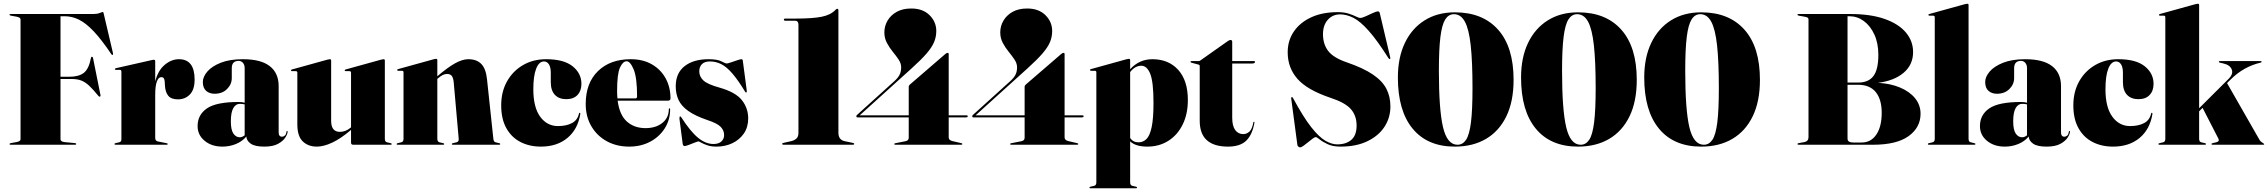

<svg xmlns="http://www.w3.org/2000/svg" viewBox="-20 -775 12143 1028"><path d="M481 -700Q500 -700 514 -705.5Q528 -711 531 -711Q533.5 -711 536 -699L585 -490Q586 -482.5 583 -481Q580 -479.5 576 -485Q524 -562.5 482.2 -606.8Q440.5 -651 403.2 -669.5Q366 -688 327 -688H304V-364H350Q402.5 -364 429.2 -385.2Q456 -406.5 467 -465Q468 -471 472 -471Q476.5 -471 478 -465L518 -266Q519.5 -260 516 -258Q512 -256 508 -260Q479 -296 457.5 -316Q436 -336 414.8 -344Q393.5 -352 365 -352H304V-29Q304 -16.5 327 -14L380 -9Q388 -8.5 388 -4Q388 0 382 0H37Q31 0 31 -4Q31 -7.5 39 -9L67 -14Q90 -18 90 -29V-671Q90 -682 67 -686L39 -691Q31 -692.5 31 -696Q31 -700 37 -700Z M811 -447V-339Q826 -398 862 -428Q898 -458 938 -458Q1022 -458 1022 -349Q1022 -295 996.5 -269Q971 -243 932.5 -243Q897 -243 881 -262.2Q865 -281.5 863 -318L862 -337Q861.5 -348 857.5 -355Q853.5 -362 843 -362Q829 -362 820 -339Q811 -316 811 -265V-37Q811 -21.5 824 -18L873 -8Q878 -7 878 -4Q878 0 872 0H599Q593 0 593 -4Q593 -7.5 600 -9L618 -13Q630 -15.5 630 -29V-391Q630 -401 622 -401H600Q595 -401 595 -405Q595 -408.5 601 -410L791 -453Q795.5 -454 798.2 -454.5Q801 -455 804 -455Q811 -455 811 -447Z M1038 -100Q1038 -160.5 1088.2 -194.8Q1138.5 -229 1257 -229Q1276.5 -229 1290 -225V-410Q1290 -428 1280.8 -438.5Q1271.5 -449 1258 -449Q1221 -449 1221 -410V-357Q1221 -323.5 1195.5 -298.2Q1170 -273 1129 -273Q1101.5 -273 1083.8 -288.5Q1066 -304 1066 -336Q1066 -363.5 1090 -391.8Q1114 -420 1161.8 -439Q1209.5 -458 1280.5 -458Q1376.5 -458 1424.2 -421Q1472 -384 1472 -314V-67Q1472 -43 1490 -43Q1497.5 -43 1504.8 -48.8Q1512 -54.5 1514 -70Q1514.5 -74 1517 -74Q1520 -74 1520 -70Q1520 -58.5 1508.2 -39.5Q1496.5 -20.5 1469.2 -5.2Q1442 10 1395 10Q1344.5 10 1322.2 -6Q1300 -22 1299 -44Q1276.5 -17.5 1242.8 -3.8Q1209 10 1171 10Q1113.5 10 1075.8 -21Q1038 -52 1038 -100ZM1216 -125Q1216 -80 1229.5 -60Q1243 -40 1264 -40Q1276.5 -40 1290 -50.5V-216Q1279.5 -219 1264 -219Q1242 -219 1229 -196Q1216 -173 1216 -125Z M1572 -109V-386Q1572 -394 1563.5 -394H1544Q1538 -394 1538 -398.5Q1538 -401.5 1543 -403L1732.5 -455.5Q1742.5 -458 1746 -458Q1753 -458 1753 -451V-128Q1753 -69 1800 -69Q1831 -69 1858 -92L1859.5 -93.5V-386Q1859.5 -394 1851 -394H1831.5Q1825.5 -394 1825.5 -398.5Q1825.5 -401.5 1830.5 -403L2020 -455.5Q2029.5 -458 2033.5 -458Q2040.5 -458 2040.5 -451V-32Q2040.5 -15.5 2052.5 -13L2071.5 -8.5Q2077.5 -7 2077.5 -4Q2077.5 0 2072.5 0H1871.5Q1859.5 0 1859.5 -11V-79.5Q1805 -33 1759 -11.5Q1713 10 1676.5 10Q1630 10 1601 -18Q1572 -46 1572 -109Z M2321.5 -453V-366.5Q2373.5 -411.5 2414.2 -434.8Q2455 -458 2487.5 -458Q2532 -458 2556.8 -432.8Q2581.5 -407.5 2587.5 -351L2621.5 -32Q2623 -15.5 2633.5 -13L2652.5 -8.5Q2658.5 -7 2658.5 -4Q2658.5 0 2653.5 0H2404Q2399 0 2399 -4Q2399 -7 2405 -8.5L2424 -13Q2437.5 -16 2436 -32L2409.5 -332Q2407.5 -356.5 2399.5 -367.8Q2391.5 -379 2373.5 -379Q2361 -379 2349.2 -372.8Q2337.5 -366.5 2325.5 -356L2321.5 -352.5V-32Q2321.5 -15.5 2333.5 -13L2352.5 -8.5Q2358.5 -7 2358.5 -4Q2358.5 0 2353.5 0H2108.5Q2103.5 0 2103.5 -4Q2103.5 -7 2109.5 -8.5L2128.5 -13Q2140.5 -15.5 2140.5 -32V-388Q2140.5 -396 2132 -396H2112.5Q2106.5 -396 2106.5 -400.5Q2106.5 -403.5 2111.5 -405L2301 -457.5Q2311 -460 2314.5 -460Q2321.5 -460 2321.5 -453Z M3093 -326Q3093 -288.5 3071.8 -266.2Q3050.5 -244 3012 -244Q2973 -244 2951 -267.2Q2929 -290.5 2929 -335V-385Q2929 -415 2919 -430.5Q2909 -446 2892.5 -446Q2866 -446 2850.8 -407.5Q2835.5 -369 2835.5 -297Q2835.5 -200.5 2872.2 -150.2Q2909 -100 2967.5 -100Q3012 -100 3042 -115.8Q3072 -131.5 3080 -167Q3081 -172 3084.5 -171Q3087.5 -170 3087 -165Q3074 -83 3018.2 -36.5Q2962.5 10 2876 10Q2814.5 10 2766.5 -14.8Q2718.5 -39.5 2691 -88.8Q2663.5 -138 2663.5 -211Q2663.5 -283.5 2694.5 -339Q2725.5 -394.5 2779.8 -426.2Q2834 -458 2904.5 -458Q2998.5 -458 3045.8 -420.2Q3093 -382.5 3093 -326Z M3570 -248Q3570 -236 3556 -236H3287Q3297 -159.5 3336.5 -124.2Q3376 -89 3436 -89Q3491.5 -89 3526.2 -116.8Q3561 -144.5 3561 -191Q3561 -195 3564 -195Q3568 -195 3568 -190Q3568 -133 3539.2 -87.8Q3510.5 -42.5 3461 -16.2Q3411.5 10 3349 10Q3281 10 3228.5 -19Q3176 -48 3146 -99.5Q3116 -151 3116 -218Q3116 -330.5 3181.5 -394.2Q3247 -458 3357 -458Q3422.5 -458 3470.2 -430.5Q3518 -403 3544 -355.5Q3570 -308 3570 -248ZM3284 -287Q3284 -266.5 3286 -248H3382Q3391 -248 3391 -259Q3391 -359.5 3372.8 -403.2Q3354.5 -447 3335 -447Q3315 -447 3299.5 -413.2Q3284 -379.5 3284 -287Z M3800 -4Q3827 -4 3842 -17.2Q3857 -30.5 3857 -52Q3857 -77 3838.5 -96Q3820 -115 3768 -132Q3702 -154.5 3665 -181Q3628 -207.5 3613 -240Q3598 -272.5 3598 -313Q3598 -383.5 3645.5 -420.8Q3693 -458 3773 -458Q3820.5 -458 3842.8 -446.5Q3865 -435 3870 -435Q3876 -435 3893 -440.8Q3910 -446.5 3926.8 -452.2Q3943.5 -458 3949 -458Q3956 -458 3957 -451L3978 -292Q3979.5 -281.5 3976 -280Q3973 -278.5 3970 -283Q3932 -346 3901.2 -381.5Q3870.5 -417 3841.8 -431.5Q3813 -446 3781 -446Q3752.5 -446 3738.2 -431.5Q3724 -417 3724 -393Q3724 -365.5 3745.5 -344.8Q3767 -324 3832 -306Q3918.5 -281.5 3952.2 -238.8Q3986 -196 3986 -141Q3986 -94 3962.8 -60.2Q3939.5 -26.5 3901 -8.2Q3862.5 10 3816 10Q3788 10 3767.5 3Q3747 -4 3734.8 -11Q3722.5 -18 3720 -18Q3716 -18 3700.2 -11.8Q3684.5 -5.5 3668 0.8Q3651.5 7 3646 7Q3636.5 7 3635 -7L3618 -138Q3617 -149 3621 -152Q3622 -153 3627 -148Q3676 -71.5 3717 -37.8Q3758 -4 3800 -4Z M4185 -664Q4177 -664 4177 -670Q4177 -675.5 4184.5 -675.5H4239Q4330 -675.5 4379 -685.2Q4428 -695 4453 -722Q4459 -728 4462.5 -728Q4469 -728 4469 -719V-64.5Q4469 -26 4503 -19L4546 -10Q4553.5 -8.5 4553.5 -5Q4553.5 0 4546 0H4176Q4168 0 4168 -5.5Q4168 -8.5 4177 -10.5L4215 -19Q4233 -23 4244 -33Q4255 -43 4255 -64.5V-642.5Q4255 -664 4237 -664Z M4768.5 -340.5Q4787 -357 4796 -373.8Q4805 -390.5 4805 -415Q4805 -435.5 4791.5 -455.8Q4778 -476 4760 -498Q4742 -520 4728.5 -545.5Q4715 -571 4715 -601.5Q4715 -635.5 4732.2 -664.8Q4749.5 -694 4781.5 -711.8Q4813.5 -729.5 4859 -729.5Q4921 -729.5 4957 -693.8Q4993 -658 4993 -609Q4993 -577.5 4981.2 -549.5Q4969.5 -521.5 4940.8 -488.2Q4912 -455 4860.5 -408.5L4583 -157.5H4845.5V-310.5Q4845.5 -317 4852.5 -323L5041.5 -486Q5048.5 -492 5054 -492Q5059.5 -492 5059.5 -485V-157.5H5154.5Q5161.5 -157.5 5161.5 -153Q5161.5 -146.5 5151.5 -146.5H5059.5V-39.5Q5059.5 -24 5080 -19.5L5127 -8.5Q5132.5 -7 5132.5 -4.5Q5132.5 0 5127 0H4774Q4768 0 4768 -4Q4768 -7 4773 -8L4828.5 -19Q4845.5 -22.5 4845.5 -37.5V-146.5H4571.5Q4565 -146.5 4565 -152.5Q4565 -157 4569 -160Z M5389 -340.5Q5407.5 -357 5416.5 -373.8Q5425.5 -390.5 5425.5 -415Q5425.5 -435.5 5412 -455.8Q5398.5 -476 5380.5 -498Q5362.5 -520 5349 -545.5Q5335.5 -571 5335.5 -601.5Q5335.5 -635.5 5352.8 -664.8Q5370 -694 5402 -711.8Q5434 -729.5 5479.5 -729.5Q5541.5 -729.5 5577.5 -693.8Q5613.5 -658 5613.5 -609Q5613.5 -577.5 5601.8 -549.5Q5590 -521.5 5561.2 -488.2Q5532.5 -455 5481 -408.5L5203.5 -157.5H5466V-310.5Q5466 -317 5473 -323L5662 -486Q5669 -492 5674.5 -492Q5680 -492 5680 -485V-157.5H5775Q5782 -157.5 5782 -153Q5782 -146.5 5772 -146.5H5680V-39.5Q5680 -24 5700.5 -19.5L5747.5 -8.5Q5753 -7 5753 -4.5Q5753 0 5747.5 0H5394.5Q5388.5 0 5388.5 -4Q5388.5 -7 5393.5 -8L5449 -19Q5466 -22.5 5466 -37.5V-146.5H5192Q5185.5 -146.5 5185.5 -152.5Q5185.5 -157 5189.5 -160Z M6031 -453V-404.5Q6080 -458 6150 -458Q6237 -458 6288.5 -400.8Q6340 -343.5 6340 -239.5Q6340 -164.5 6312.2 -108.2Q6284.5 -52 6235.5 -21Q6186.5 10 6123 10Q6060.5 10 6031 -18V201Q6031 217.5 6043 220L6062 224.5Q6068 226 6068 229Q6068 233 6063 233H5818Q5813 233 5813 229Q5813 226 5819 224.5L5838 220Q5850 217.5 5850 201V-388Q5850 -396 5841.5 -396H5822Q5816 -396 5816 -400.5Q5816 -403.5 5821 -405L6010.5 -457.5Q6020.5 -460 6024 -460Q6031 -460 6031 -453ZM6091 -423Q6057 -423 6031 -389V-36Q6046.5 -13 6076 -13Q6100 -13 6118 -30.2Q6136 -47.5 6146 -93.5Q6156 -139.5 6156 -224.5Q6156 -336.5 6138.5 -379.8Q6121 -423 6091 -423Z M6397.5 -429 6360.5 -439Q6354.5 -440 6354.5 -444Q6354.5 -448 6358.5 -448H6398.5Q6402.5 -448 6406.5 -451L6552.5 -554Q6561.5 -561 6568.5 -561Q6577.5 -561 6577.5 -550V-448H6694.5Q6699.5 -448 6699.5 -444Q6699.5 -435 6684.5 -435H6577.5V-145Q6577.5 -100.5 6593.5 -78.8Q6609.5 -57 6636.5 -57Q6654.5 -57 6669.2 -70Q6684 -83 6690.5 -119Q6691.5 -123 6694.5 -123Q6697.5 -123 6696.5 -119Q6685.5 -54 6652.8 -22Q6620 10 6554.5 10Q6480.5 10 6442 -24Q6403.5 -58 6403.5 -129V-420Q6403.5 -428 6397.5 -429Z M7157.5 10Q7116 10 7088.8 -2.8Q7061.5 -15.5 7046 -28.2Q7030.5 -41 7024.5 -41Q7019.5 -41 7008.2 -32.8Q6997 -24.5 6983.8 -13.5Q6970.5 -2.5 6958.8 5.8Q6947 14 6940.5 14Q6937 14 6932.2 10.5Q6927.5 7 6926.5 2L6893.5 -246Q6892.5 -253.5 6895.5 -255Q6899 -256.5 6902.5 -251Q6958 -148 7000.5 -94.2Q7043 -40.5 7076.8 -21.2Q7110.5 -2 7139.5 -2Q7187 -2 7215.2 -26.2Q7243.5 -50.5 7243.5 -103Q7243.5 -155.5 7213 -190.5Q7182.5 -225.5 7104.5 -251Q6979.5 -293 6927 -352.5Q6874.5 -412 6874.5 -495Q6874.5 -558.5 6908 -607Q6941.5 -655.5 7001.5 -682.8Q7061.5 -710 7141.5 -710Q7176.5 -710 7200.5 -702.2Q7224.5 -694.5 7239.8 -686.8Q7255 -679 7263.5 -679Q7273 -679 7292.2 -687.8Q7311.5 -696.5 7330.2 -705.2Q7349 -714 7357.5 -714Q7365.5 -714 7367.5 -705L7423.5 -468Q7425.5 -461 7421.5 -459Q7418.5 -457.5 7414.5 -463Q7353.5 -559.5 7308.2 -610.2Q7263 -661 7226.5 -679.5Q7190 -698 7155.5 -698Q7115 -698 7089.2 -669Q7063.5 -640 7063.5 -592Q7063.5 -538.5 7091.5 -502Q7119.5 -465.5 7191.5 -441Q7279 -411 7330 -376.5Q7381 -342 7402.8 -300Q7424.5 -258 7424.5 -205Q7424.5 -145 7392.8 -96.2Q7361 -47.5 7301.2 -18.8Q7241.5 10 7157.5 10Z M7769.5 -709Q7918.5 -709 8001.2 -616Q8084 -523 8084 -347.5Q8084 -232 8045.2 -152.2Q8006.5 -72.5 7936 -31.2Q7865.5 10 7769.5 10Q7623 10 7543.8 -85.8Q7464.5 -181.5 7464.5 -360Q7464.5 -467 7502 -545.2Q7539.5 -623.5 7608 -666.2Q7676.5 -709 7769.5 -709ZM7864 -302.5Q7864 -444.5 7854.5 -531.8Q7845 -619 7823.2 -659Q7801.5 -699 7764.5 -699Q7736 -699 7718.2 -671.2Q7700.5 -643.5 7692.2 -577.5Q7684 -511.5 7684 -396.5Q7684 -187.5 7706.2 -93.8Q7728.5 0 7783.5 0Q7812 0 7829.8 -27Q7847.5 -54 7855.8 -120Q7864 -186 7864 -302.5Z M8429 -709Q8578 -709 8660.8 -616Q8743.5 -523 8743.5 -347.5Q8743.5 -232 8704.8 -152.2Q8666 -72.5 8595.5 -31.2Q8525 10 8429 10Q8282.5 10 8203.2 -85.8Q8124 -181.5 8124 -360Q8124 -467 8161.5 -545.2Q8199 -623.5 8267.5 -666.2Q8336 -709 8429 -709ZM8523.5 -302.5Q8523.5 -444.5 8514 -531.8Q8504.5 -619 8482.8 -659Q8461 -699 8424 -699Q8395.5 -699 8377.8 -671.2Q8360 -643.5 8351.8 -577.5Q8343.5 -511.5 8343.5 -396.5Q8343.5 -187.5 8365.8 -93.8Q8388 0 8443 0Q8471.5 0 8489.2 -27Q8507 -54 8515.2 -120Q8523.5 -186 8523.5 -302.5Z M9088.5 -709Q9237.5 -709 9320.2 -616Q9403 -523 9403 -347.5Q9403 -232 9364.2 -152.2Q9325.5 -72.5 9255 -31.2Q9184.5 10 9088.5 10Q8942 10 8862.8 -85.8Q8783.5 -181.5 8783.5 -360Q8783.5 -467 8821 -545.2Q8858.5 -623.5 8927 -666.2Q8995.5 -709 9088.5 -709ZM9183 -302.5Q9183 -444.5 9173.5 -531.8Q9164 -619 9142.2 -659Q9120.5 -699 9083.5 -699Q9055 -699 9037.2 -671.2Q9019.5 -643.5 9011.2 -577.5Q9003 -511.5 9003 -396.5Q9003 -187.5 9025.2 -93.8Q9047.5 0 9102.5 0Q9131 0 9148.8 -27Q9166.5 -54 9174.8 -120Q9183 -186 9183 -302.5Z M10263 -166Q10263 -92.5 10199 -46.2Q10135 0 10008 0H9610Q9604 0 9604 -4Q9604 -7.5 9612 -9L9640 -14Q9663 -18.5 9663 -40V-671Q9663 -677 9658.8 -680.2Q9654.5 -683.5 9640 -686L9612 -691Q9604 -692.5 9604 -696Q9604 -700 9610 -700H9887Q9995 -700 10070 -673.8Q10145 -647.5 10184 -601.5Q10223 -555.5 10223 -496Q10223 -428.5 10172.5 -385.5Q10122 -342.5 10035 -331.5Q10102 -328 10153.5 -306.2Q10205 -284.5 10234 -248.5Q10263 -212.5 10263 -166ZM9883 -688H9872V-333H9929Q9984.5 -333 10010.8 -368Q10037 -403 10037 -481Q10037 -544 10015.5 -590.5Q9994 -637 9959 -662.5Q9924 -688 9883 -688ZM9929 -321H9872V-34Q9872 -21.5 9880 -16.8Q9888 -12 9902 -12H9948Q9997.5 -12 10026.2 -54.5Q10055 -97 10055 -171Q10055 -242.5 10023.2 -281.8Q9991.5 -321 9929 -321Z M10520 -748V-32Q10520 -15.5 10532 -13L10551 -8.5Q10557 -7 10557 -4Q10557 0 10552 0H10307Q10302 0 10302 -4Q10302 -7 10308 -8.5L10327 -13Q10339 -15.5 10339 -32V-683Q10339 -691 10330.5 -691H10311Q10305 -691 10305 -695.5Q10305 -698.5 10310 -700L10499.5 -752.5Q10509.5 -755 10513 -755Q10520 -755 10520 -748Z M10581 -100Q10581 -160.5 10631.2 -194.8Q10681.5 -229 10800 -229Q10819.5 -229 10833 -225V-410Q10833 -428 10823.8 -438.5Q10814.5 -449 10801 -449Q10764 -449 10764 -410V-357Q10764 -323.5 10738.5 -298.2Q10713 -273 10672 -273Q10644.5 -273 10626.8 -288.5Q10609 -304 10609 -336Q10609 -363.5 10633 -391.8Q10657 -420 10704.8 -439Q10752.5 -458 10823.5 -458Q10919.5 -458 10967.2 -421Q11015 -384 11015 -314V-67Q11015 -43 11033 -43Q11040.5 -43 11047.8 -48.8Q11055 -54.5 11057 -70Q11057.5 -74 11060 -74Q11063 -74 11063 -70Q11063 -58.5 11051.2 -39.5Q11039.5 -20.5 11012.2 -5.2Q10985 10 10938 10Q10887.5 10 10865.2 -6Q10843 -22 10842 -44Q10819.5 -17.5 10785.8 -3.8Q10752 10 10714 10Q10656.5 10 10618.8 -21Q10581 -52 10581 -100ZM10759 -125Q10759 -80 10772.5 -60Q10786 -40 10807 -40Q10819.5 -40 10833 -50.5V-216Q10822.5 -219 10807 -219Q10785 -219 10772 -196Q10759 -173 10759 -125Z M11510.5 -326Q11510.5 -288.5 11489.2 -266.2Q11468 -244 11429.5 -244Q11390.5 -244 11368.5 -267.2Q11346.5 -290.5 11346.5 -335V-385Q11346.5 -415 11336.5 -430.5Q11326.5 -446 11310 -446Q11283.5 -446 11268.2 -407.5Q11253 -369 11253 -297Q11253 -200.5 11289.8 -150.2Q11326.5 -100 11385 -100Q11429.5 -100 11459.5 -115.8Q11489.5 -131.5 11497.5 -167Q11498.5 -172 11502 -171Q11505 -170 11504.5 -165Q11491.5 -83 11435.8 -36.5Q11380 10 11293.5 10Q11232 10 11184 -14.8Q11136 -39.5 11108.5 -88.8Q11081 -138 11081 -211Q11081 -283.5 11112 -339Q11143 -394.5 11197.2 -426.2Q11251.5 -458 11322 -458Q11416 -458 11463.2 -420.2Q11510.5 -382.5 11510.5 -326Z M11541.5 0Q11536.5 0 11536.5 -4Q11536.5 -7 11542.5 -8.5L11561.5 -13Q11573.5 -15.5 11573.5 -32V-683Q11573.5 -691 11565 -691H11545.5Q11539.5 -691 11539.5 -695.5Q11539.5 -698.5 11544.5 -700L11734 -752.5Q11744 -755 11747.5 -755Q11754.5 -755 11754.5 -748V-195.5L11912 -352.5Q11938.5 -378.5 11929.2 -402.8Q11920 -427 11885 -435L11866 -439.5Q11860 -441 11860 -444Q11860 -448 11865 -448H12084Q12089 -448 12089 -444Q12089 -441 12083 -439.5Q11992 -418 11923 -349L11904 -330L12076.5 -28.5Q12081 -20.5 12085.8 -16.5Q12090.5 -12.5 12097 -8.5Q12103 -5 12103 -3Q12103 0 12098 0H11825.5Q11820.5 0 11820.5 -4Q11820.5 -7 11826.5 -8.5L11845.5 -13Q11865 -17.5 11858 -32L11773 -197.5L11754.5 -179V-32Q11754.5 -15.5 11766.5 -13L11785.5 -8.5Q11791.5 -7 11791.5 -4Q11791.5 0 11786.5 0Z"/></svg>

Font: Fraunces 144pt S000 Black
Style: Regular
Weight: 900
Version: Version 1.000; ttfautohint (v1.8.3)